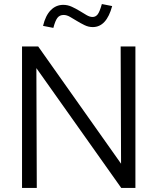

<svg xmlns="http://www.w3.org/2000/svg" viewBox="-20 -930 779 950"><path d="M89 0ZM89 -700H169L579 -120L577 -700H650V0H580L160 -593L162 0H89ZM244 -792Q231 -794 218.5 -797Q206 -800 193 -802Q205 -853 231 -879.5Q257 -906 293 -906Q315 -906 335.5 -896.5Q356 -887 374 -876Q392 -865 408 -855.5Q424 -846 438 -846Q453 -846 463 -858.5Q473 -871 484 -910Q497 -908 509.5 -905Q522 -902 535 -900Q507 -796 439 -796Q418 -796 398.5 -805.5Q379 -815 361 -826Q343 -837 326.5 -846.5Q310 -856 295 -856Q275 -856 264 -841.5Q253 -827 244 -792Z"/></svg>

Font: Rosa Sans Light
Style: Regular
Weight: 300
Designer: Pentagram / MCKL
Foundry: Pentagram / MCKL
Version: Version 1.005;September 16, 2019;FontCreator 11.5.0.2425 64-